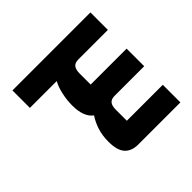

<svg xmlns="http://www.w3.org/2000/svg" viewBox="-127 -856 1088 1088"><g transform="rotate(45 416.5 -312.5)"><path d="M60 0V-625H200V-388Q200 -361 215 -349Q230 -337 260 -337H350V-625H491V-388Q491 -361 505.5 -349Q520 -337 550 -337H640V-625H781V-287Q781 -235 750.5 -207Q720 -179 650 -179Q601 -179 560.5 -192Q520 -205 487 -227Q452 -179 360 -179Q318 -179 274 -188.5Q230 -198 200 -215V0Z"/></g></svg>

Font: Changa ExtraLight
Style: Bold
Weight: 700
Version: Version 3.002; ttfautohint (v1.8.2)